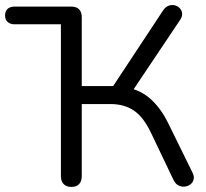

<svg xmlns="http://www.w3.org/2000/svg" viewBox="-23 -731 814 758"><path d="M258.6 6.9Q238.7 6.9 228 -4.5Q217.4 -15.9 217.4 -35.7V-635.1H35Q17 -635.1 7 -644.3Q-3 -653.5 -3 -670Q-3 -687 7 -696Q17 -705 35 -705H258.6Q278.4 -705 289.1 -694.3Q299.8 -683.7 299.8 -662.8V-391.2H437.1L413.2 -375.2L621 -690.1Q630.2 -703.7 642.4 -708.3Q654.5 -712.9 666.2 -710.2Q677.8 -707.5 686.3 -699Q694.8 -690.5 696 -678.4Q697.3 -666.3 688 -652.3L493 -361.3L462.6 -387.7Q522.8 -380.9 566.2 -344.7Q609.6 -308.5 641.1 -244.6L736.4 -50.7Q744.6 -35.2 741.4 -22.6Q738.3 -10 728.3 -2.8Q718.4 4.5 705.8 5.7Q693.2 6.9 681.3 0.8Q669.4 -5.2 662.1 -20.3L573.1 -206.7Q543.8 -268.3 506 -294.2Q468.3 -320.2 413.5 -320.2H299.8V-35.7Q299.8 -15.9 289.6 -4.5Q279.4 6.9 258.6 6.9Z"/></svg>

Font: Nunito ExtraLight
Style: Regular
Weight: 200
Designer: Vernon Adams
Foundry: Vernon Adams
Version: Version 3.602